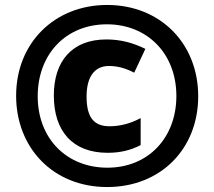

<svg xmlns="http://www.w3.org/2000/svg" viewBox="-20 -744 864 774"><path d="M412 10C627 10 779 -143 779 -356C779 -570 625 -724 412 -724C200 -724 45 -571 45 -358C45 -148 194 10 412 10ZM413 -68C249 -68 132 -185 132 -356C132 -525 245 -646 411 -646C574 -646 691 -528 691 -357C691 -189 578 -68 413 -68ZM414 -128C464 -128 506 -138 547 -159V-268C507 -246 463 -235 422 -235C358 -235 329 -271 329 -355C329 -437 363 -478 419 -478C454 -478 486 -469 521 -451L566 -547C517 -571 467 -585 409 -585C270 -585 197 -497 197 -359C197 -216 272 -128 414 -128Z"/></svg>

Font: Noto Sans Kannada SemiCondensed Black
Style: Regular
Weight: 900
Width: 4
Designer: Jelle Bosma - Monotype Design Team
Foundry: Monotype Imaging Inc.
Version: Version 2.005